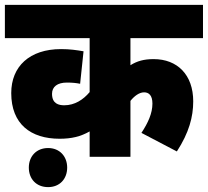

<svg xmlns="http://www.w3.org/2000/svg" viewBox="-20 -642 851 786"><path d="M811 -486V-622H0V-486H347V-265C321 -234 286 -211 243 -211C221 -211 193 -217 193 -258C193 -287 215 -304 254 -304C276 -304 294 -302 308 -299L322 -432C293 -437 266 -441 230 -441C101 -441 26 -370 26 -261C26 -134 106 -74 224 -74C273 -74 310 -83 347 -104V0H514V-229C530 -249 550 -264 570 -264C589 -264 604 -252 604 -218C604 -178 586 -139 559 -98L704 -22C754 -99 771 -164 771 -227C771 -336 706 -400 609 -400C569 -400 541 -392 514 -375V-486ZM98 44C98 91 129 124 177 124C224 124 255 91 255 44C255 -2 224 -36 177 -36C129 -36 98 -2 98 44Z"/></svg>

Font: Noto Sans SemiCondensed Black
Style: Italic
Weight: 900
Width: 4
Italic angle: -12°
Designer: Monotype Design Team
Foundry: Monotype Imaging Inc.
Version: Version 2.013